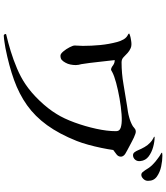

<svg xmlns="http://www.w3.org/2000/svg" viewBox="50 -908 899 1040"><g transform="rotate(90 500.0 -387.5)"><path d="M828 -592Q828 -578 815.5 -568.5Q803 -559 792 -551Q788 -522 780.5 -486Q773 -450 763.5 -415.5Q754 -381 743 -353Q705 -258 657.5 -192.5Q610 -127 549.5 -84Q489 -41 412.5 -13.5Q336 14 240 33Q227 35 209 38Q191 41 174 42Q168 43 164.5 36Q161 29 170 28Q209 19 256.5 4.5Q304 -10 351 -30Q398 -50 435 -75Q480 -105 524.5 -151.5Q569 -198 597 -244Q622 -284 643 -341.5Q664 -399 677 -458.5Q690 -518 690 -565Q690 -579 682 -585.5Q674 -592 661 -594Q639 -599 598.5 -596Q558 -593 512.5 -585Q467 -577 428 -566.5Q389 -556 369 -545Q367 -544 363 -541.5Q359 -539 356 -539Q352 -539 348.5 -540.5Q345 -542 340 -545Q334 -550 325.5 -554.5Q317 -559 305 -559Q310 -519 315 -470.5Q320 -422 327 -378Q329 -371 330.5 -363.5Q332 -356 332 -348Q332 -334 329 -319Q326 -304 319 -292Q312 -279 304 -272Q296 -265 281 -265Q271 -265 258 -280.5Q245 -296 235.5 -314.5Q226 -333 226 -342Q226 -353 227 -364Q228 -375 228 -386Q228 -433 223.5 -480Q219 -527 207 -572Q202 -591 192.5 -607.5Q183 -624 165 -632Q163 -633 161.5 -635.5Q160 -638 164 -639Q174 -643 184 -645Q194 -647 201 -648Q225 -652 240 -645.5Q255 -639 266 -629Q278 -618 289 -607Q300 -596 317 -596Q377 -596 436.5 -606.5Q496 -617 555 -626Q570 -628 585 -630.5Q600 -633 614 -637Q641 -644 663 -657Q669 -661 675.5 -667Q682 -673 691 -673Q699 -673 705 -670.5Q711 -668 724 -663Q731 -660 745 -652.5Q759 -645 773.5 -637.5Q788 -630 795 -626Q815 -616 821.5 -608.5Q828 -601 828 -592ZM852 -698Q854 -680 844 -669Q834 -658 820 -658Q810 -658 803.5 -667Q797 -676 793 -686Q786 -703 776 -720.5Q766 -738 752 -751Q747 -756 742 -759.5Q737 -763 730 -767Q729 -768 726 -769Q723 -770 722 -771Q719 -773 720 -774Q721 -775 722 -775Q747 -775 776 -767Q805 -759 827 -742.5Q849 -726 852 -698ZM959 -741Q960 -726 949 -714.5Q938 -703 927 -703Q918 -703 912.5 -709.5Q907 -716 902 -723Q889 -746 873 -762.5Q857 -779 837 -793Q832 -797 824.5 -802Q817 -807 811 -810Q811 -810 810 -810.5Q809 -811 809 -811Q807 -813 806.5 -814.5Q806 -816 810 -816Q814 -817 819.5 -817Q825 -817 825 -817Q850 -817 881 -810.5Q912 -804 935.5 -787.5Q959 -771 959 -741Z"/></g></svg>

Font: Kaisei Tokumin
Style: Regular
Weight: 400
Designer: Font-Kai, 金井和夫
Foundry: KAZUO KANAI
Version: Version 5.003